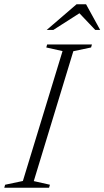

<svg xmlns="http://www.w3.org/2000/svg" viewBox="-43 -878 488 898"><path d="M249.5 -639 173.5 -656 177.5 -670H387L383 -656L300 -638.5L115 -31L190.5 -14L186.5 0H-23L-19 -14L64 -31.5ZM175.5 -738 315 -858H359.5L425.5 -738H402.5L328.5 -816L206.5 -738Z"/></svg>

Font: Newsreader Text Light
Style: Italic
Weight: 300
Italic angle: -17°
Designer: Hugues Gentile
Foundry: Production Type
Version: Version 1.001